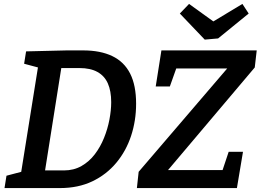

<svg xmlns="http://www.w3.org/2000/svg" viewBox="-20 -959 1329 979"><path d="M404 -702Q492 -702 552.5 -673Q613 -644 643.5 -584Q674 -524 674 -430Q674 -344 648.5 -266.5Q623 -189 573 -129Q523 -69 451 -34.5Q379 0 285 0H3L13 -63L104 -87L86 -69L176 -631L189 -611L103 -634L113 -697L320 -702ZM306 -90Q356 -90 395.5 -112.5Q435 -135 463.5 -172.5Q492 -210 510.5 -256Q529 -302 538 -349.5Q547 -397 547 -438Q547 -495 530 -533.5Q513 -572 477 -592Q441 -612 385 -612H273L296 -634L206 -66L192 -90ZM678 0 687 -83 1148 -621 1159 -610H853L884 -625L846 -518H774L803 -702H1289L1279 -615L820 -72L817 -92H1139L1109 -74L1146 -185H1219L1188 0ZM1216 -939 1248 -890 1092 -763 1024 -757 897 -890 944 -939 1105 -823 1025 -824Z"/></svg>

Font: Bitter Thin SemiBold
Style: Italic
Weight: 600
Italic angle: -9°
Version: Version 2.002